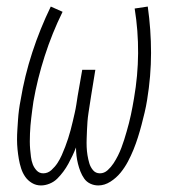

<svg xmlns="http://www.w3.org/2000/svg" viewBox="-20 -558 540 586"><path d="M280 8Q267 8 255.5 2.5Q244 -3 237 -13Q230 -23 225.5 -34.5Q221 -46 218 -58Q215 -70 213.5 -82.5Q212 -95 212 -108Q207 -95 201 -82.5Q195 -70 188.5 -58Q182 -46 173.5 -34.5Q165 -23 155 -13Q145 -3 131.5 2.5Q118 8 105 8Q90 8 77.5 0.5Q65 -7 57 -18.5Q49 -30 44.5 -44Q40 -58 37.5 -72.5Q35 -87 33.5 -102Q32 -117 32 -132Q32 -147 33 -162Q34 -177 35 -192.5Q36 -208 38 -223Q40 -238 43 -253Q55 -326 78.5 -398Q102 -470 135 -538L171 -522Q139 -457 116.5 -387Q94 -317 82 -248Q80 -235 78.5 -223Q77 -211 75.5 -199Q74 -187 73 -175Q72 -163 71.5 -150.5Q71 -138 71 -126Q71 -114 72 -102.5Q73 -91 74.5 -79Q76 -67 80 -56.5Q84 -46 92 -37.5Q100 -29 112 -29Q126 -29 137 -39Q148 -49 155.5 -60.5Q163 -72 168.5 -84.5Q174 -97 179 -110Q184 -123 188 -135.5Q192 -148 195.5 -161Q199 -174 202 -187Q205 -200 208 -213Q211 -226 213 -239Q215 -252 217 -265L231 -345H271L258 -265Q256 -252 254 -239Q252 -226 250 -213Q248 -200 247 -187Q246 -174 245.5 -161Q245 -148 244.5 -135Q244 -122 244.5 -109.5Q245 -97 247 -84.5Q249 -72 252.5 -60Q256 -48 264 -38.5Q272 -29 285 -29Q298 -29 308.5 -38.5Q319 -48 326.5 -59.5Q334 -71 340 -83Q346 -95 350.5 -107Q355 -119 359 -131.5Q363 -144 366.5 -156.5Q370 -169 373.5 -182Q377 -195 379.5 -207.5Q382 -220 384.5 -232.5Q387 -245 389 -258Q401 -327 401.5 -395.5Q402 -464 391 -532L431 -538Q441 -467 441 -396.5Q441 -326 429 -253Q426 -234 421.5 -215Q417 -196 412 -177Q407 -158 401 -139Q395 -120 387.5 -101.5Q380 -83 370.5 -65Q361 -47 348 -31Q335 -15 317 -3.5Q299 8 280 8Z"/></svg>

Font: Iosevka Curly Slab XLtObl
Style: Regular
Weight: 200
Italic angle: -9°
Monospace: yes
Designer: Belleve Invis
Foundry: Belleve Invis
Version: Version 11.1.0; ttfautohint (v1.8.3)